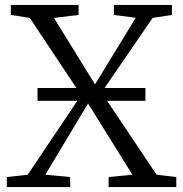

<svg xmlns="http://www.w3.org/2000/svg" viewBox="-20 -763 746 783"><path d="M93 -50.5 311 -375 101.5 -690 24 -702V-743H300.5V-702L200 -690L367.5 -419L533.5 -690.5L444.5 -702V-743H681V-702L602.5 -690L394 -386L618.5 -50.5L699 -41V0H423V-41L520 -50.5L339 -341L165 -50.5L266 -41L266.5 0H8L7.5 -41ZM573 -404V-352H133V-404Z"/></svg>

Font: Merriweather 28pt Light
Style: Regular
Weight: 300
Version: Version 2.100